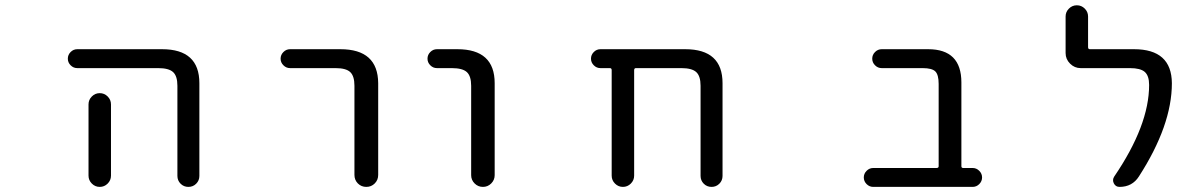

<svg xmlns="http://www.w3.org/2000/svg" viewBox="-20 -735 4540 734"><path d="M275.4 -474.6Q260.7 -474.6 250 -485.4Q239.3 -496.1 239.3 -510.7Q239.3 -525.4 250 -536.1Q260.7 -546.9 275.4 -546.9H599.6Q742.2 -546.9 742.2 -417V-62.5Q742.2 -44.9 730 -32.7Q717.8 -20.5 700.2 -20.5Q682.6 -20.5 670.4 -32.7Q658.2 -44.9 658.2 -62.5V-407.2Q658.2 -444.3 641.6 -459.5Q625 -474.6 585 -474.6ZM404.3 -335.9V-99.6V-63.5Q404.3 -45.9 391.6 -33.2Q378.9 -20.5 361.3 -20.5Q343.8 -20.5 331.1 -33.2Q318.4 -45.9 318.4 -63.5V-99.6V-335.9Q318.4 -353.5 331.1 -366.2Q343.8 -378.9 361.3 -378.9Q378.9 -378.9 391.6 -366.2Q404.3 -353.5 404.3 -335.9Z M1088.9 -474.6Q1074.2 -474.6 1063.5 -485.4Q1052.7 -496.1 1052.7 -510.7Q1052.7 -525.4 1063.5 -536.1Q1074.2 -546.9 1088.9 -546.9H1281.2Q1424.8 -546.9 1425.8 -417V-66.4Q1425.8 -46.9 1412.6 -33.7Q1399.4 -20.5 1380.4 -20.5Q1361.3 -20.5 1348.1 -33.7Q1335 -46.9 1335 -66.4V-407.2Q1335 -444.3 1318.8 -459.5Q1302.7 -474.6 1262.7 -474.6Z M1650.4 -474.6Q1635.7 -474.6 1625 -485.4Q1614.3 -496.1 1614.3 -510.7Q1614.3 -525.4 1625 -536.1Q1635.7 -546.9 1650.4 -546.9H1728.5Q1871.1 -546.9 1871.1 -417V-65.4Q1871.1 -46.9 1857.9 -33.7Q1844.7 -20.5 1826.2 -20.5Q1807.6 -20.5 1794.4 -33.7Q1781.2 -46.9 1781.2 -65.4V-407.2Q1781.2 -444.3 1764.6 -459.5Q1748 -474.6 1707 -474.6Z M2658.2 -407.2Q2658.2 -444.3 2641.6 -459.5Q2625 -474.6 2585 -474.6H2411.1Q2404.3 -474.6 2404.3 -466.8V-63.5Q2404.3 -45.9 2391.6 -33.2Q2378.9 -20.5 2361.3 -20.5Q2343.8 -20.5 2331.1 -33.2Q2318.4 -45.9 2318.4 -63.5V-466.8Q2318.4 -474.6 2311.5 -474.6H2275.4Q2260.7 -474.6 2250 -485.4Q2239.3 -496.1 2239.3 -510.7Q2239.3 -525.4 2250 -536.1Q2260.7 -546.9 2275.4 -546.9H2599.6Q2742.2 -546.9 2742.2 -417V-62.5Q2742.2 -44.9 2730 -32.7Q2717.8 -20.5 2700.2 -20.5Q2682.6 -20.5 2670.4 -32.7Q2658.2 -44.9 2658.2 -62.5Z M3568.4 -414.1Q3568.4 -449.2 3555.7 -461.9Q3543 -474.6 3506.8 -474.6H3350.6Q3335.9 -474.6 3325.2 -485.4Q3314.5 -496.1 3314.5 -510.7Q3314.5 -525.4 3325.2 -536.1Q3335.9 -546.9 3350.6 -546.9H3528.3Q3655.3 -546.9 3655.3 -419.9V-99.6Q3655.3 -92.8 3662.1 -92.8H3698.2Q3712.9 -92.8 3723.6 -82Q3734.4 -71.3 3734.4 -56.6Q3734.4 -42 3723.6 -31.2Q3712.9 -20.5 3698.2 -20.5H3318.4Q3303.7 -20.5 3293 -31.2Q3282.2 -42 3282.2 -56.6Q3282.2 -71.3 3293 -82Q3303.7 -92.8 3318.4 -92.8H3560.5Q3568.4 -92.8 3568.4 -99.6Z M4315.4 -546.9Q4459 -546.9 4460 -417Q4460 -255.9 4334 -60.5Q4308.6 -20.5 4259.8 -20.5Q4245.1 -20.5 4238.3 -33.7Q4231.4 -46.9 4239.3 -59.6Q4373 -255.9 4373 -410.2Q4373 -445.3 4356.4 -460Q4339.8 -474.6 4299.8 -474.6H4111.3Q4087.9 -474.6 4070.8 -491.7Q4053.7 -508.8 4053.7 -532.2V-671.9Q4053.7 -689.5 4066.4 -702.1Q4079.1 -714.8 4096.7 -714.8Q4114.3 -714.8 4127 -702.1Q4139.6 -689.5 4139.6 -671.9V-554.7Q4139.6 -546.9 4146.5 -546.9Z"/></svg>

Font: Rounded Mgen+ 1m regular
Style: Regular
Weight: 400
Designer: [Source Han Sans]
Ryoko NISHIZUKA  (kana & ideographs); Paul D. Hunt (Latin, Greek & Cyrillic); Wenlong ZHANG  (bopomofo
Version: Version 1.059.20150602